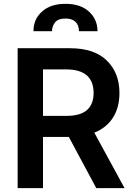

<svg xmlns="http://www.w3.org/2000/svg" viewBox="-20 -978 691 998"><path d="M71.7 0V-727.3H344.5Q470.2 -727.3 535.5 -663Q600.9 -598.7 600.9 -494.7Q600.9 -457.4 592.5 -425.4Q584.2 -393.5 567.6 -367.2Q551.1 -340.9 526.6 -321Q502.1 -301.1 470.2 -288.4L627.5 0H480.5L337.7 -266.3H203.5V0ZM324.9 -375.7Q398.1 -375.7 432.4 -406.2Q466.6 -436.8 466.6 -494.7Q466.6 -523.8 458.3 -546.5Q449.9 -569.2 432.4 -585Q414.8 -600.9 388 -609Q361.2 -617.2 324.2 -617.2H203.5V-375.7ZM198.9 -918.3Q242.9 -958.1 320.7 -958.1Q397.7 -958.1 441.8 -918.3Q486.5 -878.2 486.9 -815.7H390.6Q389.9 -849.1 371.4 -865.4Q353 -881.7 320.7 -881.7Q282 -881.7 266 -861.5Q250 -840.6 250.4 -815.7H154.1Q153.4 -878.2 198.9 -918.3Z"/></svg>

Font: Inter P Semi Bold
Style: Regular
Weight: 600
Designer: Rasmus Andersson
Foundry: rsms
Version: Version 3.018;git-588b23468